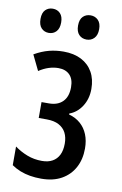

<svg xmlns="http://www.w3.org/2000/svg" viewBox="-84 -773 528 831"><g transform="rotate(10 180.0 -357.5)"><path d="M158.2 -548.8Q203.6 -548.8 236.3 -532Q269 -515.1 286.6 -484.1Q304.2 -453.1 304.2 -410.2Q304.2 -366.7 283 -333.7Q261.7 -300.8 228.5 -289.1V-284.7Q257.8 -276.9 278.8 -258.5Q299.8 -240.2 310.8 -213.1Q321.8 -186 321.8 -151.4Q321.8 -103.5 302.2 -67.4Q282.7 -31.2 246.1 -10.7Q209.5 9.8 157.2 9.8Q130.9 9.8 107.9 5.9Q85 2 64.9 -5.9Q44.9 -13.7 26.4 -26.4V-108.4Q51.8 -89.8 82 -78.1Q112.3 -66.4 147 -66.4Q174.3 -66.4 193.1 -76.9Q211.9 -87.4 221.9 -107.4Q231.9 -127.4 231.9 -157.2Q231.9 -184.6 221.7 -204.6Q211.4 -224.6 190.4 -235.8Q169.4 -247.1 136.7 -247.1H101.6V-316.9H133.8Q172.9 -316.9 194.6 -338.9Q216.3 -360.8 216.3 -402.3Q216.3 -438 198.2 -456.3Q180.2 -474.6 148.4 -474.6Q127.9 -474.6 106.4 -467.8Q85 -460.9 63.5 -446.8L30.8 -514.2Q63 -532.7 94 -540.8Q125 -548.8 158.2 -548.8ZM34.7 -670.9Q34.7 -697.8 47.6 -710.7Q60.5 -723.6 80.1 -723.6Q100.1 -723.6 112.8 -710.2Q125.5 -696.8 125.5 -670.9Q125.5 -644.5 112.8 -630.9Q100.1 -617.2 80.1 -617.2Q60.5 -617.2 47.6 -630.6Q34.7 -644 34.7 -670.9ZM199.7 -670.9Q199.7 -697.8 212.9 -710.7Q226.1 -723.6 246.1 -723.6Q266.1 -723.6 279.3 -710.2Q292.5 -696.8 292.5 -670.9Q292.5 -644.5 279.3 -630.9Q266.1 -617.2 246.1 -617.2Q225.6 -617.2 212.6 -630.9Q199.7 -644.5 199.7 -670.9Z"/></g></svg>

Font: Open Sans Condensed Medium
Style: Regular
Weight: 500
Width: 3
Designer: Monotype Design Team
Foundry: Monotype Imaging Inc.
Version: Version 3.000